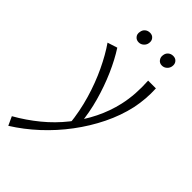

<svg xmlns="http://www.w3.org/2000/svg" viewBox="-325 -672 1030 1030"><g transform="rotate(45 190.0 -156.5)"><path d="M-30 289 -53 239Q16 200 77 150Q138 100 186 39.5Q234 -21 267 -88Q300 -155 316 -226Q326 -271 329 -317.5Q332 -364 329 -413H388Q390 -374 387 -336Q384 -298 376 -259Q358 -178 319.5 -99.5Q281 -21 227 51Q173 123 107.5 183.5Q42 244 -30 289ZM195 51Q186 -38 161.5 -121.5Q137 -205 102.5 -277.5Q68 -350 31 -403L87 -421Q122 -367 153 -296.5Q184 -226 206 -147Q228 -68 235 11ZM148 -522Q130 -522 119.5 -535Q109 -548 113 -566Q115 -582 126.5 -592Q138 -602 155 -602Q173 -602 183 -589.5Q193 -577 190 -559Q188 -544 176 -533Q164 -522 148 -522ZM324 -522Q306 -522 296 -535.5Q286 -549 289 -566Q291 -582 302.5 -592Q314 -602 331 -602Q349 -602 359 -589.5Q369 -577 366 -559Q364 -544 352 -533Q340 -522 324 -522Z"/></g></svg>

Font: Ysabeau Infant Light
Style: Italic
Weight: 300
Italic angle: -12°
Designer: Christian Thalmann (Catharsis Fonts)
Version: Version 2.001;gftools[0.9.30]; featfreeze: ss01,ss02,lnum